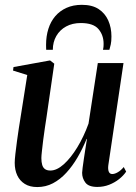

<svg xmlns="http://www.w3.org/2000/svg" viewBox="-20 -764 562 796"><path d="M134.5 11.5Q103.5 11.5 82.8 -1.5Q62 -14.5 51.5 -37Q41 -59.5 41 -89Q41 -101.5 43.8 -126.2Q46.5 -151 50.5 -179.8Q54.5 -208.5 58.2 -233.2Q62 -258 64 -269.5L93 -453L34 -471.5L36 -486L187.5 -513.5L205 -500L172.5 -276Q170 -259.5 166.2 -234.8Q162.5 -210 159.2 -184.2Q156 -158.5 153.8 -137.8Q151.5 -117 151.5 -108.5Q151.5 -92 155 -80.2Q158.5 -68.5 166.8 -62.8Q175 -57 189 -57Q215.5 -57 244.5 -83Q273.5 -109 300.5 -153.2Q327.5 -197.5 347 -251.5L385.5 -502.5H492L429 -78.5Q427 -62 431 -52.2Q435 -42.5 445.5 -42.5Q455.5 -42.5 468.2 -49.8Q481 -57 493 -71.5L503 -52.5Q492 -36 473.8 -21.5Q455.5 -7 432.5 2Q409.5 11 383.5 11Q347.5 11 334 -7Q320.5 -25 320.5 -47.5Q320.5 -52.5 322.5 -68.5Q324.5 -84.5 327.8 -106.2Q331 -128 334.5 -150Q338 -172 340.5 -188H339Q322.5 -147.5 301.5 -111.5Q280.5 -75.5 255 -47.8Q229.5 -20 199.5 -4.2Q169.5 11.5 134.5 11.5ZM171.5 -557.5Q171.5 -562 171.2 -566Q171 -570 171 -578Q171 -614 180.5 -644.2Q190 -674.5 209 -696.8Q228 -719 255.8 -731.5Q283.5 -744 319.5 -744Q362 -744 388.8 -726.5Q415.5 -709 428.8 -679.2Q442 -649.5 442 -613Q442 -592 439.2 -579.8Q436.5 -567.5 433.5 -557.5H407Q407.5 -560.5 408.5 -565.8Q409.5 -571 409.5 -582.5Q409.5 -618.5 388.2 -643.5Q367 -668.5 315 -668.5Q280 -668.5 254 -654.2Q228 -640 213.5 -614.8Q199 -589.5 199 -557.5Z"/></svg>

Font: Merriweather 144pt Medium
Style: Italic
Weight: 500
Italic angle: -7.8°
Version: Version 2.101